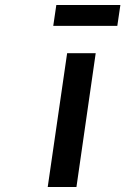

<svg xmlns="http://www.w3.org/2000/svg" viewBox="-20 -744 499 764"><path d="M169.9 0 247.1 -532.2H360.8L284.2 0ZM191.9 -641.1 204.1 -724.1H459L446.8 -641.1Z"/></svg>

Font: Trueno
Style: Italic
Weight: 400
Designer: Julieta Ulanovsky
Foundry: Julieta Ulanovsky
Version: Version 3.001b | FøM Fix